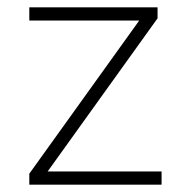

<svg xmlns="http://www.w3.org/2000/svg" viewBox="-20 -504 494 524"><path d="M60 0V-30L360 -448H60V-484H410V-454L110 -36H421V0Z"/></svg>

Font: Nunito Sans ExtraLight
Style: Regular
Weight: 200
Designer: Vernon Adams
Foundry: Vernon Adams
Version: Version 3.006; ttfautohint (v1.8.3)